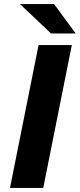

<svg xmlns="http://www.w3.org/2000/svg" viewBox="-20 -921 391 941"><path d="M169 -700H332L192 0H29ZM78 -901H245L351 -757H230Z"/></svg>

Font: Idrija
Style: Bold Italic
Weight: 700
Italic angle: -11.3°
Designer: Julieta Ulanovsky
Foundry: Julieta Ulanovsky
Version: Version 7.200